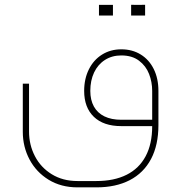

<svg xmlns="http://www.w3.org/2000/svg" viewBox="-20 -536 770 816"><path d="M653.3 -149.7V-4.5Q653.3 80.5 621.9 139.8Q590.4 199.2 531.2 229.8Q472.1 260.3 389.8 260.3H309.4Q239.7 260.3 186.8 228Q134 195.6 105.4 141.6Q76.9 87.7 76.9 24.3V-180.3H103.4V22.9Q103.4 79.6 128.4 127.7Q153.3 175.8 200.1 204.6Q246.9 233.4 309.4 233.4H389.8Q464.9 233.4 518 206.8Q571 180.3 598.9 128.1Q626.8 76 626.8 0H495.5Q420 0 378.8 -39.6Q337.7 -79.1 337.7 -149.7Q337.7 -201 357.7 -241.2Q377.7 -281.5 413.7 -304Q449.6 -326.4 495.5 -326.4Q542.3 -326.4 578 -304.4Q613.8 -282.4 633.5 -242.4Q653.3 -202.3 653.3 -149.7ZM626.8 -149.7Q626.8 -187.5 613.5 -221.7Q600.3 -255.8 570.8 -278.1Q541.4 -300.4 495.5 -300.4Q455.9 -300.4 426 -281.2Q396.1 -262.1 379.9 -228Q363.8 -193.8 363.8 -149.7Q363.8 -111.1 379 -83.4Q394.3 -55.8 423.8 -41.4Q453.2 -27 495.5 -27H626.8ZM460 -469.9Q460 -483.8 460 -492.8Q460 -501.8 460 -515.3Q446 -515.3 437.5 -515.3Q429 -515.3 419.5 -515.3Q412.3 -515.3 400.6 -515.3Q400.6 -501.8 400.6 -492.8Q400.6 -483.8 400.6 -469.9Q400.6 -469.9 411.6 -469.9Q422.7 -469.9 440.6 -469.9Q440.6 -469.9 460 -469.9ZM596.7 -469.9Q596.7 -483.8 596.7 -492.8Q596.7 -502.2 596.7 -515.7Q582.7 -515.3 574.2 -515.3Q565.6 -515.3 556.2 -515.3Q549 -515.7 537.3 -515.7Q537.3 -502.2 537.3 -492.8Q537.3 -483.8 537.3 -469.9Q537.3 -469.9 548.3 -469.9Q559.4 -469.9 577.3 -469.9Q577.3 -469.9 596.7 -469.9Z"/></svg>

Font: Arad-VF Thin Dots1
Style: Regular
Weight: 100
Designer: Mohammad Darvishi
Version: Version 1.000;August 30, 2024;FontCreator 15.0.0.2992 64-bit